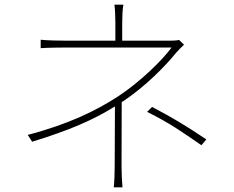

<svg xmlns="http://www.w3.org/2000/svg" viewBox="-20 -770 996 817"><path d="M98 -196 116.8 -166.9C275.9 -215.9 376.1 -259.2 469.1 -317.1C469.1 -249.3 468 -127.8 468 -62.9C468 -33 467 -2.8 464.1 27H501.1C498.9 -2.8 497.2 -33 497.2 -62.9C497.2 -130.7 497.9 -256 497.9 -335.9L505 -339.8C599.1 -402.7 683.9 -489 729 -545.1C740.1 -557.2 752.1 -570 763.1 -579.9L741.8 -600.1C731.9 -597.3 715.9 -596.9 701 -596.9H500V-671.2C500 -694.2 501.1 -730.8 505 -750H467C469.8 -730.8 470.9 -694.2 470.9 -671.2V-596.9H262.1C230.1 -596.9 177.9 -598 153.1 -600.9V-565C181.1 -567.1 230.1 -567.8 262.1 -567.8H709.9C672.9 -516.7 579.9 -424 483 -360.1C392 -301.1 274.9 -242.2 98 -196ZM605.8 -294C702.8 -246.1 753.9 -209.2 837 -152L858 -176.8C772 -234 719.1 -267 627.1 -315Z"/></svg>

Font: Karasuma Gothic
Style: Thin
Weight: 200
Designer: Rasmus Andersson / Ryoko Ishizuka
Foundry: rsms
Version: Version 1.00